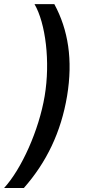

<svg xmlns="http://www.w3.org/2000/svg" viewBox="-50 -775 448 946"><path d="M280.5 -301.8C310 -479.8 286.2 -628.2 217.7 -754.6H120C174.7 -660.9 198.5 -470.5 170.1 -301.8C141.7 -132.8 56.1 57.5 -29.8 151.3H67.5C179 24.9 250.7 -123.6 280.5 -301.8Z"/></svg>

Font: TID UI Medium
Style: Italic
Weight: 500
Italic angle: -9.39999°
Designer: The TID Project Authors
Foundry: Bakken & Bæck
Version: Version 1.001;hotconv 1.0.109;makeotfexe 2.5.65596